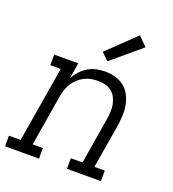

<svg xmlns="http://www.w3.org/2000/svg" viewBox="-153 -881 892 988"><g transform="rotate(20 293.5 -387.0)"><path d="M-13 0V-58H51L120 -472H63V-530H195L181 -444Q193 -466 210 -484.5Q227 -503 248.5 -515.5Q270 -528 293.5 -533Q317 -538 341 -538Q369 -538 396 -530.5Q423 -523 444 -506.5Q465 -490 478 -466Q491 -442 496.5 -415Q502 -388 501 -359.5Q500 -331 496 -302L455 -58H512V0H326V-58H390L432 -312Q435 -332 436 -352.5Q437 -373 433.5 -392Q430 -411 421 -428.5Q412 -446 397 -458Q382 -470 362.5 -475Q343 -480 323 -480Q323 -480 323 -480Q323 -480 323 -480Q303 -480 284 -476.5Q265 -473 247 -463.5Q229 -454 214 -440Q199 -426 188.5 -409Q178 -392 172 -373Q166 -354 163 -335L117 -58H173V0ZM332 -591 293 -629 444 -774 492 -726Z"/></g></svg>

Font: Iosevka Curly Slab LtExObl
Style: Regular
Weight: 300
Width: 7
Italic angle: -9°
Monospace: yes
Designer: Belleve Invis
Foundry: Belleve Invis
Version: Version 11.1.0; ttfautohint (v1.8.3)